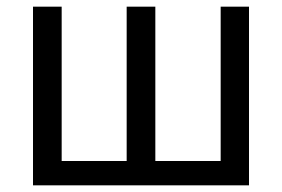

<svg xmlns="http://www.w3.org/2000/svg" viewBox="-20 -556 846 576"><path d="M79 0V-536H165V-73H360V-536H446V-73H642V-536H727V0Z"/></svg>

Font: Noto Sans SemiCondensed
Style: Regular
Weight: 400
Width: 4
Designer: Monotype Design Team
Foundry: Monotype Imaging Inc.
Version: Version 2.013; ttfautohint (v1.8.4.7-5d5b)